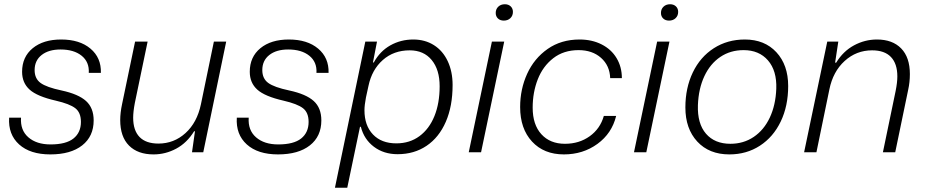

<svg xmlns="http://www.w3.org/2000/svg" viewBox="-20 -717 4358 904"><path d="M23 -163H79Q75 -104 113.5 -70.5Q152 -37 218 -37Q291 -37 326 -65Q361 -93 361 -143Q361 -187 334.5 -207.5Q308 -228 243 -243Q155 -263 119.5 -295Q84 -327 84 -379Q84 -449 134 -490Q184 -531 268 -531Q355 -531 406 -488Q457 -445 455 -374H398Q401 -425 364.5 -454.5Q328 -484 265 -484Q209 -484 176 -458Q143 -432 143 -387Q143 -347 171 -326.5Q199 -306 270 -291Q349 -274 385 -241.5Q421 -209 421 -150Q421 -75 367 -32.5Q313 10 217 10Q122 10 70 -37Q18 -84 23 -163Z M546 -152Q546 -186 555 -228L616 -521H675L615 -233Q607 -191 607 -163Q607 -103 637 -72Q667 -41 726 -41Q799 -41 853.5 -90.5Q908 -140 926 -226L987 -521H1045L937 0H884L898 -99H894Q860 -44 809.5 -17Q759 10 703 10Q629 10 587.5 -31.5Q546 -73 546 -152Z M1095 -163H1151Q1147 -104 1185.5 -70.5Q1224 -37 1290 -37Q1363 -37 1398 -65Q1433 -93 1433 -143Q1433 -187 1406.5 -207.5Q1380 -228 1315 -243Q1227 -263 1191.5 -295Q1156 -327 1156 -379Q1156 -449 1206 -490Q1256 -531 1340 -531Q1427 -531 1478 -488Q1529 -445 1527 -374H1470Q1473 -425 1436.5 -454.5Q1400 -484 1337 -484Q1281 -484 1248 -458Q1215 -432 1215 -387Q1215 -347 1243 -326.5Q1271 -306 1342 -291Q1421 -274 1457 -241.5Q1493 -209 1493 -150Q1493 -75 1439 -32.5Q1385 10 1289 10Q1194 10 1142 -37Q1090 -84 1095 -163Z M1700 -521H1755L1736 -423H1740Q1769 -476 1818 -503.5Q1867 -531 1926 -531Q1981 -531 2023 -504.5Q2065 -478 2088 -429Q2111 -380 2111 -317Q2111 -217 2079 -143.5Q2047 -70 1988.5 -30.5Q1930 9 1852 9Q1787 9 1740.5 -26Q1694 -61 1679 -120H1675L1615 167H1557ZM2050 -311Q2050 -389 2012.5 -434.5Q1975 -480 1909 -480Q1834 -480 1782.5 -434.5Q1731 -389 1715 -313L1703 -258Q1696 -221 1696 -198Q1696 -126 1736 -84Q1776 -42 1846 -42Q1909 -42 1955 -76Q2001 -110 2025.5 -170.5Q2050 -231 2050 -311Z M2296 -521H2354L2245 0H2187ZM2314 -656Q2314 -674 2326 -685.5Q2338 -697 2357 -697Q2374 -697 2384.5 -687Q2395 -677 2395 -661Q2395 -643 2383 -631.5Q2371 -620 2352 -620Q2335 -620 2324.5 -630Q2314 -640 2314 -656Z M2429 -213Q2429 -297 2462 -369.5Q2495 -442 2558.5 -486.5Q2622 -531 2709 -531Q2767 -531 2812.5 -508Q2858 -485 2883 -443.5Q2908 -402 2908 -349H2853Q2851 -408 2810 -444.5Q2769 -481 2704 -481Q2634 -481 2585 -443Q2536 -405 2512 -343.5Q2488 -282 2488 -210Q2488 -130 2529 -85Q2570 -40 2640 -40Q2707 -40 2756.5 -75.5Q2806 -111 2823 -171H2881Q2861 -89 2793 -39.5Q2725 10 2635 10Q2541 10 2485 -50.5Q2429 -111 2429 -213Z M3074 -521H3132L3023 0H2965ZM3092 -656Q3092 -674 3104 -685.5Q3116 -697 3135 -697Q3152 -697 3162.5 -687Q3173 -677 3173 -661Q3173 -643 3161 -631.5Q3149 -620 3130 -620Q3113 -620 3102.5 -630Q3092 -640 3092 -656Z M3207 -211Q3207 -303 3242 -376Q3277 -449 3341 -490Q3405 -531 3487 -531Q3580 -531 3635.5 -471Q3691 -411 3691 -312Q3691 -218 3656 -145Q3621 -72 3558 -31Q3495 10 3414 10Q3319 10 3263 -50.5Q3207 -111 3207 -211ZM3635 -299Q3638 -384 3596 -432.5Q3554 -481 3481 -481Q3419 -481 3371.5 -449Q3324 -417 3296.5 -358.5Q3269 -300 3266 -222Q3263 -135 3304 -87.5Q3345 -40 3419 -40Q3481 -40 3529 -72.5Q3577 -105 3604.5 -163.5Q3632 -222 3635 -299Z M3875 -521H3927L3912 -422H3917Q3950 -476 4001 -503.5Q4052 -531 4109 -531Q4182 -531 4223 -489Q4264 -447 4264 -368Q4264 -330 4256 -294L4195 0H4137L4197 -289Q4205 -329 4205 -357Q4205 -417 4175 -448.5Q4145 -480 4086 -480Q4012 -480 3957 -430Q3902 -380 3885 -296L3824 0H3766Z"/></svg>

Font: Mona Sans Light
Style: Italic
Weight: 300
Italic angle: -11.7°
Designer: Deni Anggara
Foundry: GitHub
Version: Version 2.000